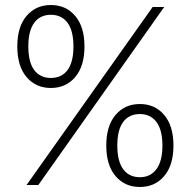

<svg xmlns="http://www.w3.org/2000/svg" viewBox="-20 -738 761 766"><path d="M86 0 589 -710H635L133 0ZM538 8Q478 8 441 -35.5Q404 -79 404 -157Q404 -236 441 -279.5Q478 -323 538 -323Q598 -323 635 -279.5Q672 -236 672 -157Q672 -79 635 -35.5Q598 8 538 8ZM183 -387Q123 -387 86 -430.5Q49 -474 49 -553Q49 -631 86 -674.5Q123 -718 183 -718Q243 -718 280 -674.5Q317 -631 317 -553Q317 -474 280 -430.5Q243 -387 183 -387ZM538 -31Q580 -31 604 -63Q628 -95 628 -157Q628 -220 604 -251.5Q580 -283 538 -283Q495 -283 471.5 -251.5Q448 -220 448 -157Q448 -95 471.5 -63Q495 -31 538 -31ZM183 -427Q226 -427 249.5 -458.5Q273 -490 273 -553Q273 -615 249.5 -647Q226 -679 183 -679Q140 -679 116.5 -647Q93 -615 93 -553Q93 -490 116.5 -458.5Q140 -427 183 -427Z"/></svg>

Font: Geist ExtLt
Style: Regular
Weight: 400
Designer: Basement.studio, Andrés Briganti, Mateo Zaragoza
Foundry: Basement.studio, Vercel, Andrés Briganti, Guido Ferreyra, Mateo Zaragoza
Version: Version 1.401